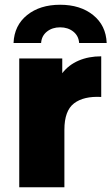

<svg xmlns="http://www.w3.org/2000/svg" viewBox="-20 -788 469 808"><path d="M61 -542H242V-480Q269 -515 311 -533Q353 -551 406 -551V-380Q332 -384 291.5 -353Q251 -322 251 -242V0H61ZM233 -768Q318 -768 372 -724.5Q426 -681 429 -607H313Q311 -637 288.5 -655Q266 -673 233 -673Q200 -673 177.5 -655Q155 -637 153 -607H37Q40 -681 94 -724.5Q148 -768 233 -768Z"/></svg>

Font: Chess Sans ExtraBold
Style: Regular
Weight: 800
Designer: Wolf Bōese
Foundry: Wolf Bōese
Version: Version 7.223